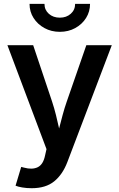

<svg xmlns="http://www.w3.org/2000/svg" viewBox="-20 -784 628 1012"><path d="M62 194.8 91.8 95.7 106.9 99.6Q149.9 111.3 178.7 97.4Q207.5 83.5 217.3 36.6L225.1 2L19 -545.9H154.8L254.4 -249Q266.1 -213.4 274.9 -178Q283.7 -142.6 291.5 -106.9Q300.8 -143.1 310.3 -178.5Q319.8 -213.9 332 -249L435.1 -545.9H569.3L335 70.3Q310.1 135.7 265.6 171.9Q221.2 208 147 208Q120.1 208 97.4 204.1Q74.7 200.2 62 194.8ZM295.4 -616.2Q250.5 -616.2 214.4 -636Q178.2 -655.8 157 -689Q135.7 -722.2 135.7 -763.7H214.4Q214.4 -731.9 237.3 -711.4Q260.3 -690.9 295.4 -690.9Q330.1 -690.9 353 -711.4Q376 -731.9 376 -763.7H454.6Q454.6 -722.7 433.6 -689.2Q412.6 -655.8 376.5 -636Q340.3 -616.2 295.4 -616.2Z"/></svg>

Font: Inter-SemiBold
Style: Regular
Weight: 600
Designer: Rasmus Andersson
Foundry: rsms
Version: Version 4.000;git-a52131595